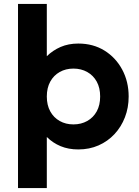

<svg xmlns="http://www.w3.org/2000/svg" viewBox="-20 -740 700 970"><path d="M71 210V-720H216.5V-456Q246.5 -485.5 286.2 -502.8Q326 -520 375.5 -520Q450.5 -520 507.8 -484.5Q565 -449 597.5 -388.2Q630 -327.5 630 -252.5Q630 -196 611.2 -147.5Q592.5 -99 558.5 -62.5Q524.5 -26 478 -5.5Q431.5 15 375.5 15Q326 15 286.2 -1.5Q246.5 -18 216.5 -48V210ZM351 -111.5Q390 -111.5 420.8 -128.8Q451.5 -146 468.8 -177.5Q486 -209 486 -252.5Q486 -296 468.8 -327.5Q451.5 -359 420.8 -376.2Q390 -393.5 351 -393.5Q312 -393.5 281.5 -376.2Q251 -359 233.8 -327.5Q216.5 -296 216.5 -252.5Q216.5 -209 233.8 -177.5Q251 -146 281.5 -128.8Q312 -111.5 351 -111.5Z"/></svg>

Font: Geologica Roman SemiBold
Style: Regular
Weight: 600
Designer: Sindre Bremnes, Frode Helland
Foundry: Monokrom Skriftforlag AS
Version: Version 1.010;gftools[0.9.28]